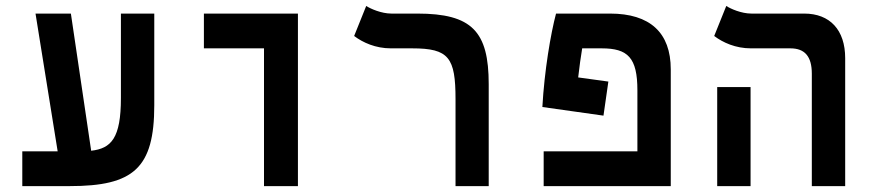

<svg xmlns="http://www.w3.org/2000/svg" viewBox="-20 -632 2970 652"><path d="M55.7 0H216.8C433.6 0 503.9 -61 503.9 -274.9V-585.9H390.6V-299.3C390.6 -162.1 357.4 -127.9 289.6 -120.1L220.7 -585.9H100.6L175.8 -118.2H55.7Z M876.5 0H991.7V-585.9H672.4V-467.8H876.5Z M1639.6 -346.2C1639.6 -524.9 1583 -585.9 1397 -585.9H1309.1C1275.4 -585.9 1238.3 -602.1 1223.6 -611.8L1182.6 -509.8C1212.4 -487.3 1255.4 -467.8 1307.6 -467.8H1379.9C1504.4 -467.8 1526.9 -436.5 1526.9 -294.9V0H1639.6Z M2045.9 -355 1943.4 -369.1C1947.8 -406.7 1952.1 -439 1957 -467.8H2023.4C2112.3 -467.8 2144.5 -436 2144.5 -325.2V-118.2H1826.2V0H2257.8V-396.5C2257.8 -521 2187.5 -585.9 2051.3 -585.9H1868.2C1850.1 -517.6 1828.6 -391.6 1821.8 -268.6L2029.3 -239.3Z M2736.8 0H2850.1V-434.6C2850.1 -530.3 2798.3 -585.9 2710.9 -585.9H2531.7C2497.6 -585.9 2460.9 -602.1 2446.3 -611.8L2405.3 -509.8C2435.1 -487.3 2478 -467.8 2530.3 -467.8H2664.1C2712.9 -467.8 2736.8 -440.4 2736.8 -381.8ZM2415.5 0H2528.8V-336.4H2415.5Z"/></svg>

Font: Cascadia Code NF SemiBold
Style: Regular
Weight: 600
Monospace: yes
Designer: Aaron Bell
Foundry: Saja Typeworks
Version: Version 2404.023